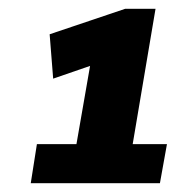

<svg xmlns="http://www.w3.org/2000/svg" viewBox="-20 -787 400 437"><path d="M50 -370 64 -459H154L185 -637L101 -608L93 -709L265 -767H334L282 -459H360L344 -370Z"/></svg>

Font: Georama ExtraBold
Style: Italic
Weight: 800
Italic angle: -9°
Version: Version 1.001